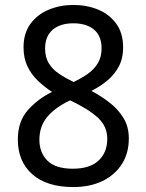

<svg xmlns="http://www.w3.org/2000/svg" viewBox="-20 -745 591 775"><path d="M276 10Q169 10 110.5 -41.5Q52 -93 52 -182Q52 -255 92.5 -300.5Q133 -346 190 -374Q158 -395 132 -420Q106 -445 90.5 -478Q75 -511 75 -554Q75 -611 103 -649Q131 -687 177 -706Q223 -725 276 -725Q331 -725 376.5 -706Q422 -687 449.5 -649Q477 -611 477 -553Q477 -510 460 -477.5Q443 -445 414.5 -421Q386 -397 349 -378Q387 -358 421.5 -331.5Q456 -305 478 -269.5Q500 -234 500 -186Q500 -126 471.5 -82Q443 -38 393 -14Q343 10 276 10ZM274 -64Q343 -64 378 -97Q413 -130 413 -185Q413 -235 375 -270Q337 -305 263 -340Q202 -311 170.5 -273Q139 -235 139 -181Q139 -129 171.5 -96.5Q204 -64 274 -64ZM277 -414Q309 -429 334.5 -447Q360 -465 375 -490Q390 -515 390 -550Q390 -600 359.5 -625.5Q329 -651 275 -651Q241 -651 215.5 -639.5Q190 -628 176 -605.5Q162 -583 162 -550Q162 -514 177 -489.5Q192 -465 218 -447.5Q244 -430 277 -414Z"/></svg>

Font: ukorean15
Style: Book
Weight: 400
Designer: Jelle Bosma - Monotype Design Team
Foundry: Monotype Imaging Inc.
Version: Version 2.003